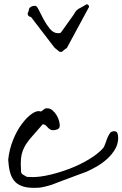

<svg xmlns="http://www.w3.org/2000/svg" viewBox="-20 -903 589 924"><path d="M19.5 -133.8Q24.4 -183.6 42.5 -228.5Q60.5 -273.4 84.5 -305.7Q108.4 -337.9 133.3 -355.5Q158.2 -373 176.8 -366.2Q181.6 -369.1 185.1 -371.6Q188.5 -374 190.9 -376.5Q193.4 -378.9 196.8 -380.4Q200.2 -381.8 207 -381.8Q220.7 -381.8 231.4 -373Q242.2 -364.3 250.5 -351.6Q258.8 -338.9 263.2 -324.7Q267.6 -310.5 267.6 -298.8Q267.6 -286.1 257.8 -281.2Q248 -276.4 235.4 -276.4Q227.5 -276.4 221.7 -279.8Q215.8 -283.2 211.4 -288.1Q207 -293 202.1 -297.9Q197.3 -302.7 189.5 -304.7H188.5H185.5Q184.6 -303.7 181.2 -300.3Q177.7 -296.9 176.8 -294.9Q156.2 -270.5 138.7 -251.5Q121.1 -232.4 107.9 -212.9Q94.7 -193.4 87.4 -170.9Q80.1 -148.4 80.1 -117.2Q80.1 -114.3 80.1 -108.4Q80.1 -102.5 80.6 -96.7Q81.1 -90.8 81.1 -85Q81.1 -79.1 81.1 -76.2Q83 -66.4 92.3 -61.5Q101.6 -56.6 109.4 -51.8Q112.3 -51.8 124 -51.3Q135.7 -50.8 137.7 -50.8Q172.9 -50.8 220.7 -62Q268.6 -73.2 316.9 -91.8Q365.2 -110.4 408.2 -136.2Q451.2 -162.1 476.6 -190.4Q482.4 -198.2 486.8 -211.9Q491.2 -225.6 496.6 -238.8Q502 -252 508.8 -261.7Q515.6 -271.5 529.3 -271.5Q542 -271.5 545.4 -261.2Q548.8 -251 548.8 -241.2Q548.8 -210 533.7 -184.6Q518.6 -159.2 496.1 -138.7Q473.6 -118.2 446.8 -102.5Q419.9 -86.9 395.5 -76.2Q388.7 -74.2 365.7 -65.4Q342.8 -56.6 316.4 -46.9Q290 -37.1 265.1 -27.8Q240.2 -18.6 228.5 -13.7Q212.9 -8.8 202.1 -6.3Q191.4 -3.9 182.6 -2Q173.8 0 164.6 0.5Q155.3 1 142.6 1Q107.4 1 84.5 -7.8Q61.5 -16.6 47.9 -33.7Q34.2 -50.8 27.8 -75.7Q21.5 -100.6 19.5 -133.8ZM259.8 -743.2Q264.6 -743.2 269 -744.1Q273.4 -745.1 276.4 -751L335 -833Q341.8 -845.7 347.2 -851.6Q352.5 -857.4 359.4 -861.3Q366.2 -865.2 375 -869.6Q383.8 -874 397.5 -882.8Q399.4 -882.8 403.3 -879.9Q407.2 -877 408.2 -875V-872.1V-869.1L302.7 -673.8Q302.7 -672.9 299.3 -670.4Q295.9 -668 291.5 -665Q287.1 -662.1 283.2 -658.2Q279.3 -654.3 276.4 -653.3H273.4H267.6Q265.6 -654.3 261.7 -657.7Q257.8 -661.1 253.9 -664.1Q250 -667 246.6 -669.9Q243.2 -672.9 242.2 -673.8L129.9 -820.3Q119.1 -823.2 115.7 -828.6Q112.3 -834 113.3 -838.4Q114.3 -842.8 116.2 -846.2Q118.2 -849.6 118.2 -850.6Q118.2 -863.3 127 -869.1Q135.7 -875 149.4 -875Q157.2 -875 167 -854.5Q176.8 -834 189.9 -809.6Q203.1 -785.2 220.2 -764.2Q237.3 -743.2 259.8 -743.2Z"/></svg>

Font: Cedarville Cursive
Style: Regular
Weight: 400
Designer: Kimberly Geswein
Foundry: Kimberly Geswein
Version: Version 1.001 2010